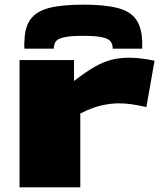

<svg xmlns="http://www.w3.org/2000/svg" viewBox="-20 -805 693 825"><path d="M298 -547V-457Q346 -494 383.5 -516Q421 -538 456.5 -547.5Q492 -557 535 -557Q561 -557 588.5 -553.5Q616 -550 644 -544L609 -345Q577 -352 548.5 -356.5Q520 -361 491 -361Q455 -361 414 -351.5Q373 -342 325 -317V0H64V-547ZM338 -785Q429 -785 484 -771Q539 -757 564 -722.5Q589 -688 591 -626Q591 -619 591 -611.5Q591 -604 591 -596H464Q464 -598 464 -600Q464 -602 464 -604Q462 -619 453.5 -629Q445 -639 418.5 -645Q392 -651 338 -651Q283 -651 256.5 -645Q230 -639 221.5 -629Q213 -619 212 -604Q211 -602 211 -600Q211 -598 211 -596H85Q84 -604 84 -611.5Q84 -619 85 -627Q86 -688 111.5 -722.5Q137 -757 191.5 -771Q246 -785 338 -785Z"/></svg>

Font: Georama Extra Expanded ExtraBold
Style: Regular
Weight: 800
Width: 8
Designer: Jean-Baptiste Levee
Foundry: Production Type
Version: Version 1.000